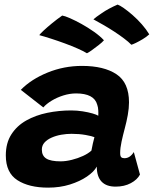

<svg xmlns="http://www.w3.org/2000/svg" viewBox="-20 -830 688 858"><path d="M195 8.5Q109.5 8.5 57.8 -24.8Q6 -58 6 -135.5Q6 -191 30.8 -229.5Q55.5 -268 97.2 -291.5Q139 -315 191.2 -325.8Q243.5 -336.5 298 -336.5Q324 -336.5 349.2 -332.5Q374.5 -328.5 393.5 -323Q412.5 -317.5 419 -312.5Q420 -321 419.2 -336Q418.5 -351 414.5 -362Q407.5 -387.5 383.8 -400Q360 -412.5 320 -412.5Q292 -412.5 263.2 -403.5Q234.5 -394.5 211 -380.2Q187.5 -366 173.5 -350L73 -428.5Q119.5 -476 192.8 -505.8Q266 -535.5 346.5 -535.5Q444.5 -535.5 500.5 -498.2Q556.5 -461 556.5 -372.5Q556.5 -346.5 551 -316Q545.5 -285.5 537.5 -256Q529.5 -226 523.2 -197.2Q517 -168.5 517 -146Q517 -132 521.8 -127.5Q526.5 -123 536 -123Q549 -123 559.5 -130.2Q570 -137.5 578 -150.5L605.5 -50Q593.5 -27 564.5 -11.5Q535.5 4 496.5 4Q455 4 433.8 -18.5Q412.5 -41 412.5 -85.5Q400 -62.5 368.5 -41Q337 -19.5 292.5 -5.5Q248 8.5 195 8.5ZM251 -109Q274.5 -109 301.2 -115.8Q328 -122.5 351.2 -133.2Q374.5 -144 388.5 -157Q391.5 -172.5 395 -189Q398.5 -205.5 402 -217Q392 -221.5 363 -226.8Q334 -232 300 -232Q277.5 -232 254.2 -228Q231 -224 211 -215.2Q191 -206.5 179 -193.2Q167 -180 167 -161.5Q167 -134 186.8 -121.5Q206.5 -109 251 -109ZM258 -760.5Q269 -759 292.5 -748.8Q316 -738.5 344.5 -722.8Q373 -707 400 -688Q427 -669 444.5 -650Q437.5 -641.5 421.2 -628.8Q405 -616 389.8 -605.2Q374.5 -594.5 368.5 -592Q353 -601.5 327 -613Q301 -624.5 269.8 -636Q238.5 -647.5 208.2 -657.2Q178 -667 155.5 -673Q159.5 -679 175 -693.5Q190.5 -708 212.5 -726Q234.5 -744 258 -760.5ZM505.5 -809.5Q515 -806.5 533.2 -793.8Q551.5 -781 573 -762.2Q594.5 -743.5 614 -721.2Q633.5 -699 647 -676.5Q634.5 -665 617.8 -655Q601 -645 587 -638.2Q573 -631.5 567 -630Q554.5 -643 534.2 -658.2Q514 -673.5 490.2 -689Q466.5 -704.5 442.2 -718.5Q418 -732.5 397.5 -743.5Q405.5 -751.5 435.8 -772Q466 -792.5 505.5 -809.5Z"/></svg>

Font: Grandstander Thin
Style: Bold Italic
Weight: 700
Italic angle: -15°
Version: Version 1.200